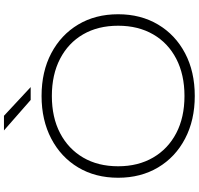

<svg xmlns="http://www.w3.org/2000/svg" viewBox="-37 -955 1004 970"><g transform="rotate(-90 465.0 -470.0)"><path d="M365 -952 510 -817H445L291 -952ZM465 12Q343 12 249.5 -37Q156 -86 104 -173.5Q52 -261 52 -375Q52 -490 104 -577Q156 -664 249.5 -713Q343 -762 465 -762Q588 -762 681 -713Q774 -664 826 -577Q878 -490 878 -375Q878 -261 826 -173.5Q774 -86 681 -37Q588 12 465 12ZM465 -40Q573 -40 653 -81.5Q733 -123 776.5 -198.5Q820 -274 820 -375Q820 -477 776.5 -552Q733 -627 653 -668.5Q573 -710 465 -710Q357 -710 277.5 -668.5Q198 -627 154 -552Q110 -477 110 -375Q110 -274 154 -198.5Q198 -123 277.5 -81.5Q357 -40 465 -40Z"/></g></svg>

Font: Bounded
Style: Regular
Weight: 200
Designer: Vlad Churkin
Version: Version 1.0